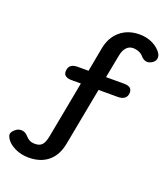

<svg xmlns="http://www.w3.org/2000/svg" viewBox="-318 -853 1003 1145"><g transform="rotate(20 183.5 -280.5)"><path d="M519 -646Q519 -625 499 -611Q482 -600 467 -600Q445 -600 426 -622Q417 -634 399 -641.5Q381 -649 361 -649Q337 -649 320 -631Q303 -613 296 -578L268 -431H383Q433 -431 433 -393Q433 -369 417.5 -356.5Q402 -344 375 -344H252L183 21Q169 98 121 138Q73 178 -3 178Q-51 178 -91 158.5Q-131 139 -148 110Q-156 96 -156 86Q-156 69 -131 50Q-117 39 -98 39Q-73 39 -55 60Q-43 74 -29.5 81Q-16 88 6 88Q34 88 49 72.5Q64 57 72 17L140 -344H80Q57 -344 43.5 -353Q30 -362 30 -380Q30 -431 88 -431H157L185 -582Q199 -657 248.5 -698Q298 -739 370 -739Q418 -739 456 -719.5Q494 -700 513 -669Q519 -657 519 -646Z"/></g></svg>

Font: Kodchasan SemiBold
Style: Regular
Weight: 600
Version: Version 1.000; ttfautohint (v1.6)